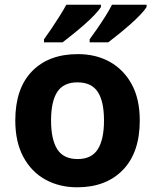

<svg xmlns="http://www.w3.org/2000/svg" viewBox="-20 -786 659 816"><path d="M574 -274Q574 -138 502.5 -64Q431 10 308 10Q232 10 172.5 -23Q113 -56 79 -119.5Q45 -183 45 -274Q45 -410 116 -483Q187 -556 311 -556Q388 -556 447 -523Q506 -490 540 -427.5Q574 -365 574 -274ZM197 -274Q197 -193 223.5 -151.5Q250 -110 310 -110Q369 -110 395.5 -151.5Q422 -193 422 -274Q422 -355 395.5 -395.5Q369 -436 309 -436Q250 -436 223.5 -395.5Q197 -355 197 -274ZM603 -766V-756Q595 -743 576 -723Q557 -703 532 -681Q507 -659 482.5 -639.5Q458 -620 440 -606H361V-619Q375 -638 393 -664Q411 -690 428 -717Q445 -744 456 -766ZM409 -766V-756Q401 -743 382 -723Q363 -703 338 -681Q313 -659 288.5 -639.5Q264 -620 246 -606H167V-619Q181 -638 198.5 -664Q216 -690 233 -717Q250 -744 262 -766Z"/></svg>

Font: Noto IKEA Simplified Chinese
Style: Bold
Weight: 700
Designer: Monotype Design Team
Foundry: Monotype Imaging Inc.
Version: Version 1.100